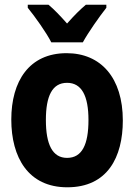

<svg xmlns="http://www.w3.org/2000/svg" viewBox="-20 -786 570 816"><path d="M198 -606H332C355 -648 402 -715 432 -753V-766H345C319 -744 296 -721 265 -686C236 -719 210 -746 186 -766H98V-753C129 -715 178 -646 198 -606ZM266 10C437 10 502 -118 502 -274C502 -455 409 -560 263 -560C104 -560 28 -441 28 -278C28 -117 100 10 266 10ZM265 -115C203 -115 175 -172 175 -276C175 -378 202 -434 265 -434C327 -434 356 -379 356 -276C356 -172 329 -115 265 -115Z"/></svg>

Font: Noto Sans Mono Condensed ExtraBold
Style: Regular
Weight: 800
Width: 3
Designer: Monotype Design Team
Foundry: Monotype Imaging Inc.
Version: Version 2.014